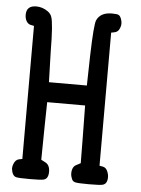

<svg xmlns="http://www.w3.org/2000/svg" viewBox="-54 -807 627 852"><g transform="rotate(5 259.5 -381.0)"><path d="M158.2 -344.7Q156.2 -257.8 154.3 -87.9Q160.2 -85 170.9 -79.1Q193.4 -69.3 193.4 -37.6Q193.4 -5.9 171.9 -1Q159.2 2 110.4 2Q61.5 2 49.8 -1Q32.2 -5.9 28.3 -37.1Q28.3 -47.9 32.2 -57.6Q40 -78.1 55.7 -81.1L70.3 -84V-676.8L55.7 -679.7Q40 -682.6 32.2 -703.1Q29.3 -712.9 29.3 -722.7Q29.3 -763.7 73.2 -763.7Q101.6 -763.7 126 -746.1Q138.7 -736.3 142.6 -724.6Q153.3 -698.2 154.3 -568.4Q156.2 -523.4 158.2 -433.6Q242.2 -433.6 327.1 -433.6L330.1 -568.4Q334 -706.1 342.8 -725.6Q359.4 -761.7 410.2 -761.7Q434.6 -761.7 440.4 -757.8Q447.3 -753.9 451.7 -742.2Q456.1 -730.5 456.1 -720.7Q456.1 -710.9 452.1 -701.2Q445.3 -682.6 428.7 -679.7L414.1 -676.8V-84Q419.9 -83 429.7 -81.1Q445.3 -78.1 452.1 -57.6Q456.1 -46.9 456.1 -37.1Q456.1 -5.9 434.6 -1Q421.9 2 374 2Q326.2 2 313.5 -1Q300.8 -3.9 296.9 -16.6Q292 -28.3 292 -38.1Q292 -70.3 313.5 -79.1Q319.3 -82 330.1 -87.9Q330.1 -130.9 329.1 -194.8Q328.1 -258.8 327.1 -344.7Q242.2 -344.7 158.2 -344.7Z"/></g></svg>

Font: Semi-Sweet
Style: Book
Weight: 400
Designer: Walter E Stewart
Version: 0.5